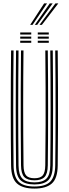

<svg xmlns="http://www.w3.org/2000/svg" viewBox="-20 -1095 402 1122"><path d="M181.3 7Q112.4 7 79.1 -23Q45.7 -53.1 44.8 -127.8Q44 -198.3 43.4 -280.3Q42.9 -362.2 42.9 -450.1Q42.9 -538 43.3 -626.9Q43.8 -715.8 44.8 -800H59.3Q58.5 -723 57.9 -635.8Q57.4 -548.6 57.4 -459Q57.4 -369.5 57.9 -285Q58.5 -200.5 59.3 -129Q60.2 -63.5 87.9 -34.3Q115.6 -5.1 181.3 -5.1Q246.8 -5.1 274.4 -34.3Q301.9 -63.5 302.8 -129Q303.7 -199.1 304.2 -280.9Q304.7 -362.8 304.7 -450.7Q304.7 -538.6 304.3 -627.4Q303.9 -716.2 302.8 -800H317.3Q318.4 -697.5 318.9 -582.6Q319.4 -467.7 319 -351.4Q318.6 -235.1 317.3 -127.8Q316.4 -52.5 282.9 -22.7Q249.4 7 181.3 7ZM181.3 -17.1Q126.4 -17.1 100.4 -41.6Q74.4 -66 73.8 -128Q73 -206.1 72.4 -288.5Q71.9 -371 71.9 -456.2Q71.9 -541.4 72.4 -627.7Q72.9 -714.1 73.8 -800H88.3Q87.4 -719.5 86.9 -633.3Q86.4 -547 86.4 -459.7Q86.4 -372.5 86.9 -288.5Q87.5 -204.5 88.3 -128.4Q88.9 -73.5 110.9 -51.3Q132.9 -29.2 181.3 -29.2Q229.4 -29.2 251.3 -51.2Q273.2 -73.1 273.8 -128.4Q274.7 -204 275.2 -286.8Q275.7 -369.6 275.7 -456Q275.7 -542.4 275.2 -629.3Q274.7 -716.2 273.8 -800H288.3Q289.2 -718.6 289.7 -632.3Q290.2 -546 290.2 -459.1Q290.2 -372.2 289.7 -288.4Q289.1 -204.6 288.3 -128Q287.7 -66.5 262.1 -41.8Q236.5 -17.1 181.3 -17.1ZM181.3 -41.3Q140.3 -41.3 121.8 -60.6Q103.4 -79.9 102.8 -128.8Q101.7 -222.4 101.3 -335.3Q100.9 -448.3 101.2 -567.8Q101.5 -687.3 102.8 -800H117.3Q116.5 -719.2 115.9 -638.5Q115.4 -557.7 115.4 -475.1Q115.4 -392.5 115.9 -306.4Q116.4 -220.3 117.5 -128.8Q118.1 -87.1 132.3 -70.2Q146.5 -53.4 181.3 -53.4Q215.9 -53.4 230 -70.2Q244 -87.1 244.6 -128.8Q246.1 -255.9 246.5 -367Q246.9 -478 246.4 -583.7Q245.9 -689.4 244.8 -800H259.3Q260.2 -723.3 260.7 -636.5Q261.2 -549.6 261.2 -460.4Q261.2 -371.2 260.7 -286.3Q260.2 -201.4 259.3 -128.8Q258.7 -79.3 240.1 -60.3Q221.5 -41.3 181.3 -41.3ZM200.7 -893.3V-905.4H265.1V-893.3ZM98.2 -845V-857.1H162.6V-845ZM98.2 -869.2V-881.2H162.6V-869.2ZM98.2 -893.3V-905.4H162.6V-893.3ZM200.7 -845V-857.1H265.1V-845ZM200.7 -869.2V-881.2H265.1V-869.2ZM156.4 -949.8 237.8 -1075H254.7L170.2 -949.8ZM210.8 -949.8 303.8 -1075H320.7L224.8 -949.8ZM183.5 -949.8 270.8 -1075H287.7L197.5 -949.8Z"/></svg>

Font: Big Shoulders Inline Thin
Style: Regular
Weight: 100
Designer: Patric King
Foundry: XO Type Co
Version: Version 2.002